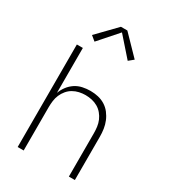

<svg xmlns="http://www.w3.org/2000/svg" viewBox="-229 -1080 1058 1192"><g transform="rotate(30 300.0 -483.5)"><path d="M95 0V-735H138V-413Q148 -440 165 -462.5Q182 -485 205.5 -500.5Q229 -516 257 -522Q285 -528 313 -528Q341 -528 368 -522Q395 -516 418.5 -501.5Q442 -487 459 -465Q476 -443 486.5 -417.5Q497 -392 501 -365Q505 -338 505 -310V0H462V-310Q462 -333 459 -356Q456 -379 447 -400Q438 -421 423 -439Q408 -457 388 -468.5Q368 -480 345.5 -485Q323 -490 300 -490Q277 -490 254.5 -485Q232 -480 212 -468.5Q192 -457 177 -439Q162 -421 153 -400Q144 -379 141 -356Q138 -333 138 -310V0ZM181 -805 147 -833 277 -967H323L453 -833L419 -805L300 -940Z"/></g></svg>

Font: Iosevka SS04 XLt Ex
Style: Regular
Weight: 200
Width: 7
Monospace: yes
Designer: Belleve Invis
Foundry: Belleve Invis
Version: Version 19.0.0; ttfautohint (v1.8.4)